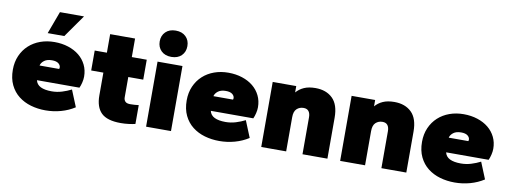

<svg xmlns="http://www.w3.org/2000/svg" viewBox="-59 -1033 3634 1366"><g transform="rotate(10 1758.0 -350.0)"><path d="M304 10Q248 10 198 -4.5Q148 -19 109.5 -49Q71 -79 48.5 -125.5Q26 -172 26 -235Q26 -291 46 -336.5Q66 -382 101 -414Q136 -446 183 -463Q230 -480 285 -480Q339 -480 385 -465Q431 -450 464 -423Q497 -396 515.5 -358Q534 -320 534 -274Q534 -254 528.5 -231Q523 -208 515 -191H208Q215 -160 244.5 -145.5Q274 -131 324 -131Q362 -131 398 -142Q434 -153 465 -169L514 -49Q469 -20 415 -5Q361 10 304 10ZM289 -349Q254 -349 233.5 -333.5Q213 -318 208 -297H350Q352 -303 352 -307Q352 -324 336.5 -336.5Q321 -349 289 -349ZM225 -534 285 -696H459L345 -534Z M847 6Q749 6 706.5 -35.5Q664 -77 664 -161V-326H576V-470H664V-604H844V-470H952V-326H844V-179Q844 -161 854.5 -149.5Q865 -138 891 -138Q904 -138 922 -139Q940 -140 952 -142V-6Q932 -1 904 2.5Q876 6 847 6Z M1030 0V-470H1210V0ZM1120 -520Q1074 -520 1047 -546.5Q1020 -573 1020 -615Q1020 -657 1047 -683.5Q1074 -710 1120 -710Q1166 -710 1193 -683.5Q1220 -657 1220 -615Q1220 -573 1193 -546.5Q1166 -520 1120 -520Z M1560 10Q1504 10 1454 -4.5Q1404 -19 1365.5 -49Q1327 -79 1304.5 -125.5Q1282 -172 1282 -235Q1282 -291 1302 -336.5Q1322 -382 1357 -414Q1392 -446 1439 -463Q1486 -480 1541 -480Q1595 -480 1641 -465Q1687 -450 1720 -423Q1753 -396 1771.5 -358Q1790 -320 1790 -274Q1790 -254 1784.5 -231Q1779 -208 1771 -191H1464Q1471 -160 1500.5 -145.5Q1530 -131 1580 -131Q1618 -131 1654 -142Q1690 -153 1721 -169L1770 -49Q1725 -20 1671 -5Q1617 10 1560 10ZM1545 -349Q1510 -349 1489.5 -333.5Q1469 -318 1464 -297H1606Q1608 -303 1608 -307Q1608 -324 1592.5 -336.5Q1577 -349 1545 -349Z M2160 0V-267Q2160 -295 2148 -310.5Q2136 -326 2111 -326Q2082 -326 2062 -307.5Q2042 -289 2042 -247V0H1862V-470H2032V-424Q2054 -450 2087.5 -465Q2121 -480 2170 -480Q2248 -480 2294 -435Q2340 -390 2340 -296V0Z M2730 0V-267Q2730 -295 2718 -310.5Q2706 -326 2681 -326Q2652 -326 2632 -307.5Q2612 -289 2612 -247V0H2432V-470H2602V-424Q2624 -450 2657.5 -465Q2691 -480 2740 -480Q2818 -480 2864 -435Q2910 -390 2910 -296V0Z M3260 10Q3204 10 3154 -4.5Q3104 -19 3065.5 -49Q3027 -79 3004.5 -125.5Q2982 -172 2982 -235Q2982 -291 3002 -336.5Q3022 -382 3057 -414Q3092 -446 3139 -463Q3186 -480 3241 -480Q3295 -480 3341 -465Q3387 -450 3420 -423Q3453 -396 3471.5 -358Q3490 -320 3490 -274Q3490 -254 3484.5 -231Q3479 -208 3471 -191H3164Q3171 -160 3200.5 -145.5Q3230 -131 3280 -131Q3318 -131 3354 -142Q3390 -153 3421 -169L3470 -49Q3425 -20 3371 -5Q3317 10 3260 10ZM3245 -349Q3210 -349 3189.5 -333.5Q3169 -318 3164 -297H3306Q3308 -303 3308 -307Q3308 -324 3292.5 -336.5Q3277 -349 3245 -349Z"/></g></svg>

Font: Celebes Black
Style: Regular
Weight: 900
Designer: Anugrah Pasau
Foundry: Lafontype
Version: Version 1.000; ttfautohint (v1.8.4)